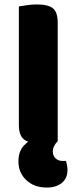

<svg xmlns="http://www.w3.org/2000/svg" viewBox="-20 -637 345 865"><path d="M145 -20 240 -1Q218 21 218 46Q218 65 230.5 76.5Q243 88 261 88H277Q284 109 284 129Q284 167 258 187.5Q232 208 191 208Q134 208 98.5 174.5Q63 141 63 90Q63 46 87 19.5Q111 -7 145 -20ZM65 -442H240V-1Q229 2 206 5Q183 8 159 8Q107 8 86 -10.5Q65 -29 65 -75ZM240 -211H65V-608Q77 -610 100.5 -613.5Q124 -617 146 -617Q196 -617 218 -600Q240 -583 240 -534Z"/></svg>

Font: Baloo Tamma 2 ExtraBold
Style: Regular
Weight: 800
Designer: Divya Kowshik, Shuchita Grover and Ek Type
Foundry: Ek Type
Version: Version 1.700